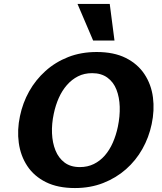

<svg xmlns="http://www.w3.org/2000/svg" viewBox="-20 -936 818 971"><path d="M359 15Q272 15 212 -15Q152 -45 118 -96.5Q84 -148 75 -213.5Q66 -279 81 -349Q95 -416 127.5 -474Q160 -532 210 -577Q260 -622 325 -647.5Q390 -673 469 -673Q556 -673 616 -643Q676 -613 710.5 -561Q745 -509 753.5 -443.5Q762 -378 747 -308Q733 -241 700 -182.5Q667 -124 617 -80Q567 -36 502 -10.5Q437 15 359 15ZM384 -91Q423 -91 454.5 -106.5Q486 -122 510 -149.5Q534 -177 550.5 -214.5Q567 -252 576 -295Q587 -348 585.5 -396Q584 -444 569 -482.5Q554 -521 523 -543.5Q492 -566 446 -566Q406 -566 374.5 -550Q343 -534 318.5 -506Q294 -478 277.5 -441Q261 -404 252 -361Q241 -310 243 -262Q245 -214 260.5 -175.5Q276 -137 306.5 -114Q337 -91 384 -91ZM451 -731 372 -916H535L559 -731Z"/></svg>

Font: Ysabeau Infant ExtraBold
Style: Italic
Weight: 800
Italic angle: -12°
Designer: Christian Thalmann (Catharsis Fonts)
Version: Version 2.001;gftools[0.9.30]; featfreeze: ss01,ss02,lnum